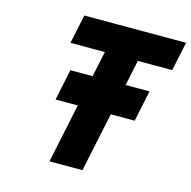

<svg xmlns="http://www.w3.org/2000/svg" viewBox="-117 -941 1049 1057"><g transform="rotate(15 407.0 -412.5)"><path d="M199.8 -660H395.8L365.2 -514.5H238.6L201.3 -337.5H328L257 0H445L516 -337.5H652.1L689.3 -514.5H553.2L583.8 -660H779.8L814.5 -825H234.5Z"/></g></svg>

Font: Hussar
Style: BdOblTwo
Weight: 700
Foundry: Cannot Into Space Fonts
Version: Version 2.00